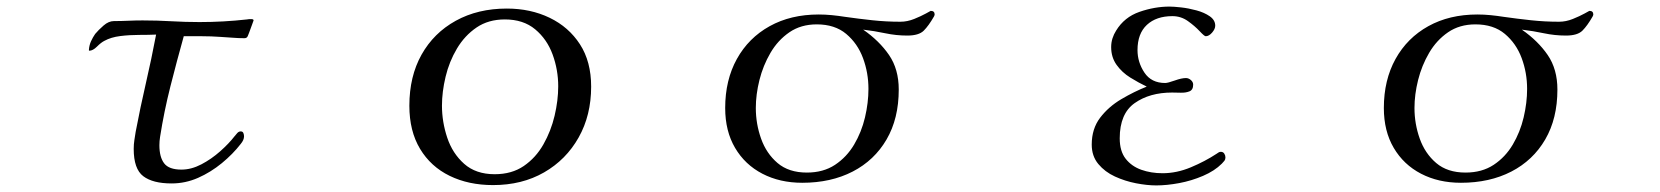

<svg xmlns="http://www.w3.org/2000/svg" viewBox="-20 -562 5040 583"><path d="M750 -500Q750 -500 745.5 -487.5Q741 -475 736.5 -463Q732 -451 731 -450Q728 -446 722 -446Q704 -446 686 -447.5Q668 -449 649 -450Q621 -452 593.5 -452Q566 -452 538 -452Q517 -377 497.5 -300Q478 -223 466 -146Q465 -140 464.5 -133.5Q464 -127 464 -121Q464 -85 478.5 -66Q493 -47 531 -47Q561 -47 591.5 -63Q622 -79 648.5 -102.5Q675 -126 692 -148Q696 -153 700.5 -158Q705 -163 711 -163Q717 -163 719 -158Q721 -153 721 -148Q721 -137 711 -125Q687 -94 653.5 -66.5Q620 -39 581.5 -22Q543 -5 501 -5Q444 -5 415 -27Q386 -49 386 -110Q386 -124 388 -136.5Q390 -149 392 -162Q406 -236 423 -309.5Q440 -383 454 -457Q432 -456 402.5 -456Q373 -456 345 -452.5Q317 -449 297 -438Q287 -433 274.5 -420.5Q262 -408 251 -408L250 -409V-411Q251 -425 256.5 -437Q262 -449 269 -459Q279 -471 294.5 -484.5Q310 -498 326 -498Q348 -498 369.5 -499Q391 -500 413 -500Q457 -500 500 -497.5Q543 -495 586 -495Q622 -495 658 -497Q694 -499 730 -503Q734 -504 737 -504Q740 -504 743 -504Q750 -504 750 -500Z M1675 -300Q1675 -350 1658 -396.5Q1641 -443 1605 -473Q1569 -503 1513 -503Q1463 -503 1427 -478.5Q1391 -454 1367.5 -414.5Q1344 -375 1333 -329Q1322 -283 1322 -241Q1322 -192 1338 -144Q1354 -96 1389.5 -64.5Q1425 -33 1482 -33Q1534 -33 1570.5 -58Q1607 -83 1630 -123.5Q1653 -164 1664 -210.5Q1675 -257 1675 -300ZM1775 -299Q1775 -212 1737 -144.5Q1699 -77 1632 -38.5Q1565 0 1477 0Q1403 0 1345.5 -28Q1288 -56 1255.5 -110Q1223 -164 1223 -241Q1223 -330 1260 -396Q1297 -462 1364 -499Q1431 -536 1519 -536Q1591 -536 1649 -508Q1707 -480 1741 -427.5Q1775 -375 1775 -299Z M2617 -292Q2617 -341 2600.5 -385.5Q2584 -430 2549.5 -459Q2515 -488 2460 -488Q2412 -488 2377 -464Q2342 -440 2319.5 -401.5Q2297 -363 2286 -319Q2275 -275 2275 -234Q2275 -186 2291 -141Q2307 -96 2341 -67Q2375 -38 2430 -38Q2480 -38 2515.5 -61.5Q2551 -85 2573.5 -123Q2596 -161 2606.5 -205.5Q2617 -250 2617 -292ZM2818 -518Q2818 -516 2816 -512Q2800 -484 2785 -469Q2770 -454 2735 -454Q2701 -454 2668 -461Q2635 -468 2601 -472Q2650 -438 2679.5 -395Q2709 -352 2709 -290Q2709 -202 2672 -138.5Q2635 -75 2569 -41Q2503 -7 2416 -7Q2348 -7 2295 -34.5Q2242 -62 2212 -113Q2182 -164 2182 -234Q2182 -319 2217.5 -383Q2253 -447 2317 -482.5Q2381 -518 2466 -518Q2486 -518 2506 -516Q2526 -514 2545 -511Q2587 -505 2629 -500.5Q2671 -496 2714 -496Q2735 -496 2756 -504.5Q2777 -513 2791.5 -521Q2806 -529 2806 -529Q2818 -529 2818 -518Z M3701 -84Q3701 -78 3698 -74Q3695 -70 3690 -65Q3668 -43 3633 -28Q3598 -13 3560.5 -6Q3523 1 3491 1Q3463 1 3429.5 -5.5Q3396 -12 3365.5 -26Q3335 -40 3315 -64Q3295 -88 3295 -123Q3295 -171 3320.5 -204.5Q3346 -238 3385 -261Q3424 -284 3462 -299Q3437 -311 3412 -326.5Q3387 -342 3370.5 -365Q3354 -388 3354 -419Q3354 -433 3358 -445.5Q3362 -458 3369 -469Q3394 -510 3440 -526Q3486 -542 3531 -542Q3544 -542 3566.5 -539.5Q3589 -537 3613 -530.5Q3637 -524 3653.5 -512.5Q3670 -501 3670 -484Q3670 -474 3660.5 -463Q3651 -452 3641 -452Q3637 -452 3622.5 -467.5Q3608 -483 3587 -498Q3566 -513 3540 -513Q3491 -513 3462.5 -486.5Q3434 -460 3434 -410Q3434 -373 3455 -341.5Q3476 -310 3518 -310Q3526 -310 3547 -317.5Q3568 -325 3581 -325Q3589 -325 3596 -319Q3603 -313 3603 -305Q3603 -289 3591.5 -284.5Q3580 -280 3565 -280.5Q3550 -281 3539 -281Q3471 -281 3425.5 -249Q3380 -217 3380 -142Q3380 -103 3398 -80Q3416 -57 3445.5 -46.5Q3475 -36 3510 -36Q3553 -36 3596 -54Q3639 -72 3674 -95Q3677 -97 3680 -99Q3683 -101 3687 -101Q3694 -101 3697.5 -95.5Q3701 -90 3701 -84Z M4617 -292Q4617 -341 4600.5 -385.5Q4584 -430 4549.5 -459Q4515 -488 4460 -488Q4412 -488 4377 -464Q4342 -440 4319.5 -401.5Q4297 -363 4286 -319Q4275 -275 4275 -234Q4275 -186 4291 -141Q4307 -96 4341 -67Q4375 -38 4430 -38Q4480 -38 4515.5 -61.5Q4551 -85 4573.5 -123Q4596 -161 4606.5 -205.5Q4617 -250 4617 -292ZM4818 -518Q4818 -516 4816 -512Q4800 -484 4785 -469Q4770 -454 4735 -454Q4701 -454 4668 -461Q4635 -468 4601 -472Q4650 -438 4679.5 -395Q4709 -352 4709 -290Q4709 -202 4672 -138.5Q4635 -75 4569 -41Q4503 -7 4416 -7Q4348 -7 4295 -34.5Q4242 -62 4212 -113Q4182 -164 4182 -234Q4182 -319 4217.5 -383Q4253 -447 4317 -482.5Q4381 -518 4466 -518Q4486 -518 4506 -516Q4526 -514 4545 -511Q4587 -505 4629 -500.5Q4671 -496 4714 -496Q4735 -496 4756 -504.5Q4777 -513 4791.5 -521Q4806 -529 4806 -529Q4818 -529 4818 -518Z"/></svg>

Font: Kaisei HarunoUmi
Style: Regular
Weight: 400
Designer: Font-Kai, 金井和夫
Foundry: KAZUO KANAI
Version: Version 5.003